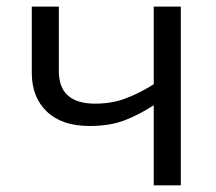

<svg xmlns="http://www.w3.org/2000/svg" viewBox="-20 -555 647 575"><path d="M156.2 -535.2V-342.8Q156.2 -292.5 183.8 -268.6Q211.4 -244.6 264.2 -244.6Q314.9 -244.6 356.4 -260.3Q397.9 -275.9 440.4 -302.7V-535.2H521.5V0H440.4V-239.7Q395.5 -210.9 352.1 -194.3Q308.6 -177.7 248 -177.7Q165.5 -177.7 120.4 -220.7Q75.2 -263.7 75.2 -336.9V-535.2Z"/></svg>

Font: Wonky
Style: Regular
Weight: 400
Designer: Monotype Design Team
Foundry: Monotype Imaging Inc.
Version: Version 3.000